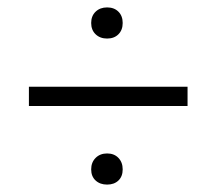

<svg xmlns="http://www.w3.org/2000/svg" viewBox="-20 -490 575 518"><path d="M58 -256H486V-204H58ZM226 -428Q226 -447 238 -458.5Q250 -470 269 -470Q288 -470 299.5 -458.5Q311 -447 311 -428Q311 -409 299.5 -397.5Q288 -386 269 -386Q250 -386 238 -397.5Q226 -409 226 -428ZM226 -33Q226 -52 238 -64Q250 -76 269 -76Q288 -76 299.5 -64Q311 -52 311 -33Q311 -14 299.5 -3Q288 8 269 8Q250 8 238 -3Q226 -14 226 -33Z"/></svg>

Font: LXGW Bright GB
Style: Italic
Weight: 400
Italic angle: -12°
Designer: Christian Thalmann (Catharsis Fonts)
Foundry: LXGW / Christian Thalmann (Catharsis Fonts) / Fontworks Inc.
Version: Version 5.510